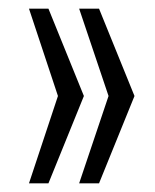

<svg xmlns="http://www.w3.org/2000/svg" viewBox="-20 -530 358 444"><path d="M47 -106 114 -308 47 -510H92L174 -308L92 -106ZM163 -106 231 -308 163 -510H209L291 -308L209 -106Z"/></svg>

Font: Saira ExtraCondensed
Style: Regular
Weight: 400
Width: 2
Designer: Hector Gatti with collaboration of the Omnibus-Type team
Foundry: Omnibus-Type
Version: Version 1.101